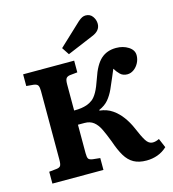

<svg xmlns="http://www.w3.org/2000/svg" viewBox="-136 -1063 1070 1188"><g transform="rotate(-15 399.0 -469.5)"><path d="M656 13Q607 13 574.5 -5Q542 -23 519.5 -60.5Q497 -98 477 -157Q458 -207 441.5 -241Q425 -275 402 -293Q379 -311 344 -311H302V-128Q302 -102 308 -93Q314 -84 335 -81L382 -76V0H55V-76L103 -81Q121 -83 128 -92Q135 -101 135 -132V-572Q135 -596 129 -607Q123 -618 101 -621L55 -625V-700H382V-625L333 -620Q315 -617 308.5 -606.5Q302 -596 302 -569V-402Q330 -402 349 -405Q368 -408 383 -413Q404 -420 421.5 -433.5Q439 -447 455 -475.5Q471 -504 489 -557Q516 -639 554.5 -674Q593 -709 652 -709Q697 -709 730.5 -687.5Q764 -666 764 -633Q764 -607 752 -584Q740 -561 720.5 -547Q701 -533 679 -533Q651 -533 633.5 -550Q616 -567 603 -589Q593 -566 583 -541.5Q573 -517 552 -470Q536 -435 514 -408.5Q492 -382 453 -365V-361Q500 -356 534.5 -332Q569 -308 594 -273.5Q619 -239 635 -202Q660 -142 678 -113.5Q696 -85 721 -85Q741 -85 763 -96L788 -37Q760 -11 726.5 1Q693 13 656 13ZM361 -747 330 -794 474 -929Q489 -942 500 -947Q511 -952 522 -952Q551 -952 566.5 -930Q582 -908 582 -883Q582 -839 530 -818Z"/></g></svg>

Font: Literata 7pt
Style: Bold
Weight: 700
Designer: Latin by Veronika Burian and Jose Scaglione. Greek by Irene Vlachou. Cyrillic by Vera Evstafieva.
Foundry: TypeTogether
Version: Version 3.002